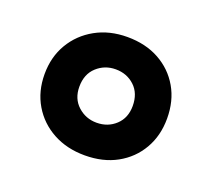

<svg xmlns="http://www.w3.org/2000/svg" viewBox="-70 -813 569 514"><g transform="rotate(20 214.0 -555.5)"><path d="M214 -387Q163 -387 123.5 -408.5Q84 -430 61.5 -468Q39 -506 39 -555Q39 -604 61.5 -642Q84 -680 123.5 -702Q163 -724 214 -724Q266 -724 305 -702.5Q344 -681 366 -643Q388 -605 388 -555Q388 -506 366 -468Q344 -430 305 -408.5Q266 -387 214 -387ZM214 -480Q246 -480 268 -500.5Q290 -521 290 -555Q290 -591 268 -611.5Q246 -632 214 -632Q183 -632 160.5 -611.5Q138 -591 138 -555Q138 -521 160.5 -500.5Q183 -480 214 -480Z"/></g></svg>

Font: Noto Sans Kayah Li
Style: Bold
Weight: 700
Designer: Monotype Design Team, Sérgio Martins
Foundry: Monotype Imaging Inc.
Version: Version 2.002; ttfautohint (v1.8.4.7-5d5b)